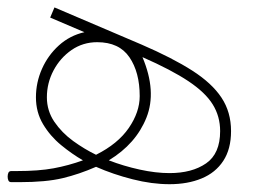

<svg xmlns="http://www.w3.org/2000/svg" viewBox="-30 -481 695 507"><path d="M0 -29.3Q-5.9 -29.3 -7.8 -24.9Q-9.8 -20.5 -9.8 -14.6Q-9.8 -8.8 -7.8 -4.4Q-5.9 0 0 0H22Q91.3 0 135.3 -10.5Q179.2 -21 223.6 -40.5Q269 -20.5 320.1 -7.6Q371.1 5.4 417.5 5.4Q465.8 5.4 502.4 -9.8Q539.1 -24.9 559.6 -56.2Q580.1 -87.4 580.1 -134.8Q580.1 -185.1 554.9 -223.1Q529.8 -261.2 477.5 -294.7Q425.3 -328.1 343.8 -363.3L113.8 -461.4L102.5 -434.6L192.9 -396Q154.3 -387.2 125.5 -361.1Q96.7 -335 80.8 -299.1Q64.9 -263.2 64.9 -224.1Q64.9 -184.6 83.7 -153.1Q102.5 -121.6 131.3 -97.9Q160.2 -74.2 189 -57.6Q150.9 -43.9 111.6 -36.6Q72.3 -29.3 14.2 -29.3ZM223.6 -72.3Q193.4 -86.9 163.3 -108.6Q133.3 -130.4 113.5 -159.4Q93.8 -188.5 93.8 -224.1Q93.8 -261.7 111.3 -294.9Q128.9 -328.1 158.9 -348.9Q189 -369.6 226.6 -369.6Q284.7 -369.6 311.8 -329.8Q338.9 -290 338.9 -227.1Q338.9 -185.1 310.1 -143.1Q281.2 -101.1 223.6 -72.3ZM257.3 -57.6Q329.1 -101.1 356.7 -170.4Q384.3 -239.7 346.2 -330.1Q422.9 -296.4 467.5 -266.6Q512.2 -236.8 531.7 -205.3Q551.3 -173.8 551.3 -134.8Q551.3 -75.2 514.2 -49.6Q477.1 -23.9 417.5 -23.9Q381.3 -23.9 338.9 -33.2Q296.4 -42.5 257.3 -57.6Z"/></svg>

Font: Estedad-FD-VF Thin
Style: Regular
Weight: 100
Designer: Amin Abedi
Version: Version 5.0